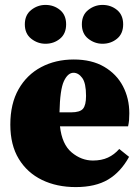

<svg xmlns="http://www.w3.org/2000/svg" viewBox="-20 -745 566 781"><path d="M279 -449Q256 -449 240 -415Q224 -381 222 -288H269Q305 -288 317.5 -302.5Q330 -317 330 -355Q330 -407 314.5 -428Q299 -449 279 -449ZM288 16Q211 16 151 -13Q91 -42 56.5 -98.5Q22 -155 22 -238Q22 -323 55.5 -382Q89 -441 147.5 -472Q206 -503 280 -503Q353 -503 403.5 -473.5Q454 -444 480 -394.5Q506 -345 506 -284Q506 -268 505 -256.5Q504 -245 501 -231H224Q232 -158 271.5 -125Q311 -92 358 -92Q393 -92 419 -104Q445 -116 465 -139L505 -107Q471 -45 419.5 -14.5Q368 16 288 16ZM165 -567Q133 -567 107 -587.5Q81 -608 81 -646Q81 -684 107 -704.5Q133 -725 165 -725Q199 -725 224 -704.5Q249 -684 249 -646Q249 -608 224 -587.5Q199 -567 165 -567ZM397 -567Q365 -567 339 -587.5Q313 -608 313 -646Q313 -684 339 -704.5Q365 -725 397 -725Q431 -725 456 -704.5Q481 -684 481 -646Q481 -608 456 -587.5Q431 -567 397 -567Z"/></svg>

Font: Source Serif 4 Black
Style: Regular
Weight: 900
Designer: Frank Grießhammer
Foundry: Adobe
Version: Version 4.005;hotconv 1.1.0;makeotfexe 2.6.0